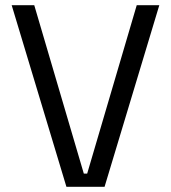

<svg xmlns="http://www.w3.org/2000/svg" viewBox="-20 -720 659 740"><path d="M236 0 25 -700H112L303 -51H316L507 -700H594L383 0Z"/></svg>

Font: Space Grotesk
Style: Regular
Weight: 400
Designer: Florian Karsten
Foundry: Florian Karsten
Version: Version 2.000